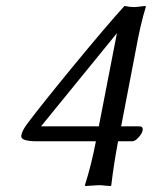

<svg xmlns="http://www.w3.org/2000/svg" viewBox="-20 -624 511 647"><path d="M303.2 -147.9H105Q77.1 -147.9 63.5 -152.6Q49.8 -157.2 51.8 -168Q54.7 -184.1 71.8 -207Q120.6 -272 229.2 -404.1Q337.9 -536.1 396 -600.1L399.9 -604Q417 -600.1 432.1 -600.1Q439.9 -600.1 452.9 -602.1Q465.8 -604 470.2 -604Q471.2 -604 471.2 -600.1Q453.1 -542 437 -452.1L388.2 -198.2H449.2Q464.4 -198.2 460 -182.1Q458 -173.3 446.5 -160.6Q435.1 -147.9 425.8 -147.9H377.9Q363.8 -73.7 355 0Q355 2.9 352.1 2.9Q348.1 2.9 334.5 1.5Q320.8 0 313 0L267.1 2.9L266.1 0Q288.1 -68.8 303.2 -147.9ZM374 -512.2 118.2 -198.2H313Z"/></svg>

Font: Linux Biolinum
Style: Italic
Weight: 400
Italic angle: -12°
Designer: Philipp H. Poll
Foundry: Philipp H. Poll
Version: Version 1.1.3 ; ttfautohint (v0.9)